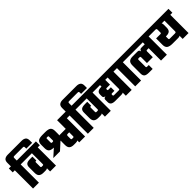

<svg xmlns="http://www.w3.org/2000/svg" viewBox="326 -2397 3936 3936"><g transform="rotate(-45 2294.0 -429.0)"><path d="M568 -858Q622 -858 656 -833Q690 -808 690 -746V-676H520V-709Q520 -732 513.5 -738.5Q507 -745 484 -745H246Q224 -745 217 -738.5Q210 -732 210 -709V-642H270V-529H210V0H40V-529H-20V-642H40V-746Q40 -808 74 -833Q108 -858 162 -858Z M230 -642H765V-529H230ZM535 -591H705V0H535ZM494 -472V-359H483Q472 -359 466 -354.5Q460 -350 460 -339V-215Q460 -201 466 -196Q472 -191 483 -191H512Q523 -191 529 -196Q535 -201 535 -215L549 -148Q549 -114 537 -96Q525 -78 482 -78H421Q357 -78 323.5 -106.5Q290 -135 290 -205V-365Q290 -420 319 -446Q348 -472 430 -472Z M962 -411Q962 -400 968 -395.5Q974 -391 985 -391H1001Q1012 -391 1018 -395.5Q1024 -400 1024 -411V-521Q1024 -532 1018 -536.5Q1012 -541 1001 -541H985Q974 -541 968 -536.5Q962 -532 962 -521ZM1407 -291H953Q863 -291 827.5 -319.5Q792 -348 792 -418V-515Q792 -585 827.5 -613.5Q863 -642 953 -642H1033Q1123 -642 1158.5 -613.5Q1194 -585 1194 -515V-416Q1194 -382 1164 -372.5Q1134 -363 1084 -363V-391H1407ZM1151 -314 969 -148H775L960 -314ZM1609 -529H1549V0H1379V-642H1609ZM1134 -266Q1134 -301 1164.5 -310Q1195 -319 1244 -319L1338 -291Q1325 -291 1317.5 -288Q1310 -285 1307 -277.5Q1304 -270 1304 -257V-179Q1304 -165 1310 -160Q1316 -155 1327 -155H1356Q1367 -155 1373 -160Q1379 -165 1379 -179L1393 -112Q1393 -78 1381 -60Q1369 -42 1326 -42H1265Q1201 -42 1167.5 -70.5Q1134 -99 1134 -169Z M2157 -858Q2211 -858 2245 -833Q2279 -808 2279 -746V-676H2109V-709Q2109 -732 2102.5 -738.5Q2096 -745 2073 -745H1835Q1813 -745 1806 -738.5Q1799 -732 1799 -709V-642H1859V-529H1799V0H1629V-529H1569V-642H1629V-746Q1629 -808 1663 -833Q1697 -858 1751 -858Z M1819 -642H2354V-529H1819ZM2124 -591H2294V0H2124ZM2083 -472V-359H2072Q2061 -359 2055 -354.5Q2049 -350 2049 -339V-215Q2049 -201 2055 -196Q2061 -191 2072 -191H2101Q2112 -191 2118 -196Q2124 -201 2124 -215L2138 -148Q2138 -114 2126 -96Q2114 -78 2071 -78H2010Q1946 -78 1912.5 -106.5Q1879 -135 1879 -205V-365Q1879 -420 1908 -446Q1937 -472 2019 -472Z M2338 -642H2960V-529H2338ZM2730 -547H2900V0H2730ZM2510 -594H2662V-391H2567Q2556 -391 2550 -387.5Q2544 -384 2544 -373V-361Q2544 -348 2550 -344Q2556 -340 2567 -340H2636V-237H2567Q2556 -237 2550 -233Q2544 -229 2544 -215V-202Q2544 -189 2550 -184.5Q2556 -180 2567 -180H2707Q2718 -180 2724 -184.5Q2730 -189 2730 -202L2744 -141Q2744 -110 2732 -94Q2720 -78 2677 -78H2504Q2437 -78 2405.5 -101Q2374 -124 2374 -174V-235Q2374 -261 2386.5 -272Q2399 -283 2421 -286V-291Q2399 -293 2386.5 -304.5Q2374 -316 2374 -341V-389Q2374 -439 2405.5 -462Q2437 -485 2504 -485H2510Z M3002 -552H3172V0H3002ZM2942 -642H3232V-529H2942Z M3192 -642H3980V-529H3192ZM3537 -472Q3565 -472 3577.5 -460Q3590 -448 3593 -425H3598Q3601 -448 3613.5 -460Q3626 -472 3654 -472H3763V-359H3703Q3689 -359 3684.5 -352.5Q3680 -346 3680 -335V-168H3510V-335Q3510 -346 3505.5 -352.5Q3501 -359 3487 -359H3458Q3447 -359 3441 -354Q3435 -349 3435 -335V-133Q3435 -122 3441 -117.5Q3447 -113 3458 -113H3508V0H3405Q3323 0 3294 -26Q3265 -52 3265 -107V-345Q3265 -415 3298.5 -443.5Q3332 -472 3396 -472ZM3920 0H3750V-548H3920Z M3940 -642H4608V-529H3940ZM4378 -592H4548V0H4378ZM4310 -396Q4310 -360 4299 -333.5Q4288 -307 4259 -293Q4230 -279 4175 -279H4170V-215Q4170 -201 4176 -196Q4182 -191 4193 -191H4344Q4364 -191 4371 -198.5Q4378 -206 4378 -225L4392 -138Q4392 -111 4378 -94.5Q4364 -78 4329 -78H4161Q4079 -78 4039.5 -106.5Q4000 -135 4000 -205V-392H4125Q4136 -392 4142 -396.5Q4148 -401 4148 -412V-495Q4148 -515 4141 -522Q4134 -529 4114 -529L4193 -557Q4248 -557 4279 -543Q4310 -529 4310 -485Z"/></g></svg>

Font: Teko Light
Style: Bold
Weight: 700
Version: Version 2.000;gftools[0.9.28.dev9+g7d2139d.d20230707]